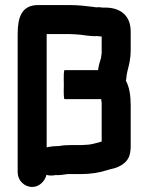

<svg xmlns="http://www.w3.org/2000/svg" viewBox="-20 -690 588 761"><path d="M318 -116C309 -115 303 -115 300 -115H261C244 -115 228 -114 213 -111H209C196 -111 186 -110 175 -108L165 -106V-555H255C263 -555 270 -554 278 -554C308 -553 335 -545 365 -547C368 -547 370 -547 371 -546C374 -546 378 -546 383 -545V-479C382 -475 382 -471 381 -466C381 -463 381 -461 380 -459C376 -446 371 -430 369 -415V-412H236C233 -412 232 -393 233 -354C232 -316 233 -297 236 -297H381C382 -291 382 -286 383 -282V-129C362 -124 344 -116 318 -116ZM396 -660H387C379 -661 371 -662 362 -661C359 -661 357 -661 355 -662C323 -666 291 -670 255 -670H132C65 -670 50 -621 50 -554V-7C50 25 76 51 108 51C136 51 159 27 164 3C177 7 188 6 200 4H202C217 5 233 2 247 0H300C340 0 376 -6 406 -16L420 -20C436 -23 447 -27 462 -36C489 -53 498 -74 498 -112V-273C498 -310 493 -345 479 -370C480 -373 480 -377 481 -381C481 -391 484 -402 486 -412C492 -434 498 -460 498 -489V-565C498 -628 458 -660 396 -660Z"/></svg>

Font: Electronic
Style: UltHv
Weight: 900
Version: Version 1.011